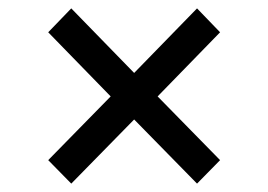

<svg xmlns="http://www.w3.org/2000/svg" viewBox="-20 -559 640 458"><path d="M150 -121 95 -177 244 -329 95 -482 150 -539 300 -385 450 -539 505 -482 356 -329 505 -177 450 -121 300 -274Z"/></svg>

Font: Source Code Pro ExtraLight SemiBold
Style: Italic
Weight: 600
Italic angle: -11°
Monospace: yes
Version: Version 1.016;hotconv 1.0.116;makeotfexe 2.5.65601